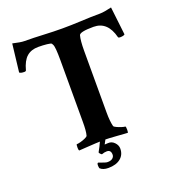

<svg xmlns="http://www.w3.org/2000/svg" viewBox="-144 -770 936 1029"><g transform="rotate(-20 324.5 -256.0)"><path d="M183.6 3.9Q179.7 0 179.7 -11.7Q179.7 -32.2 182.6 -32.2Q190.4 -32.2 205.1 -36.1Q219.7 -40 232.4 -45.9Q245.1 -51.8 247.1 -56.6Q251 -70.3 252.4 -88.9Q253.9 -107.4 253.9 -131.8V-485.4Q253.9 -561.5 246.1 -575.2L241.2 -584Q237.3 -587.9 215.8 -590.3Q194.3 -592.8 166 -592.8Q126 -592.8 100.6 -570.8Q75.2 -548.8 61.5 -497.1Q59.6 -492.2 51.8 -492.2Q30.3 -492.2 23.4 -499L42 -658.2Q63.5 -653.3 80.1 -650.4Q96.7 -647.5 109.4 -647.5Q159.2 -647.5 216.3 -644.5Q273.4 -641.6 323.2 -641.6Q373 -641.6 430.7 -644.5Q488.3 -647.5 538.1 -647.5Q550.8 -647.5 567.4 -650.4Q584 -653.3 605.5 -658.2L624 -498Q617.2 -491.2 595.7 -491.2Q587.9 -491.2 585.9 -496.1Q561.5 -592.8 481.4 -592.8Q403.3 -592.8 398.4 -575.2Q394.5 -561.5 392.6 -540Q390.6 -518.6 390.6 -488.3V-135.7Q390.6 -111.3 392.6 -91.8Q394.5 -72.3 398.4 -56.6Q400.4 -52.7 412.6 -46.9Q424.8 -41 439 -36.6Q453.1 -32.2 459 -32.2Q462.9 -32.2 462.9 -13.7Q462.9 -3.9 460.9 3.9Q457 3.9 442.4 2.9Q427.7 2 402.3 0Q377 -2 357.4 -2.9Q337.9 -3.9 325.2 -3.9Q307.6 -3.9 277.3 -2Q247.1 0 220.2 1.5Q193.4 2.9 183.6 3.9ZM298.8 145.5Q267.6 145.5 252 129.9Q250 122.1 250 113.3Q250 99.6 256.8 99.6L275.4 106.4Q284.2 109.4 291.5 111.8Q298.8 114.3 305.7 114.3Q324.2 114.3 334 106Q343.8 97.7 343.8 85.9Q343.8 58.6 320.3 58.6Q305.7 58.6 291 64.5Q289.1 64.5 282.7 58.1Q276.4 51.8 277.3 48.8L292 21.5Q296.9 11.7 299.8 4.9Q302.7 -2 304.7 -4.9H335.9L322.3 20.5L340.8 19.5Q362.3 17.6 377.9 33.7Q393.6 49.8 393.6 69.3Q393.6 104.5 368.2 125Q342.8 145.5 298.8 145.5Z"/></g></svg>

Font: Crimson Text Bold
Style: Bold
Weight: 700
Designer: Sebastian Kosch
Foundry: Sebastian Kosch
Version: Version 1.10 July 1, 2025